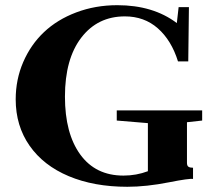

<svg xmlns="http://www.w3.org/2000/svg" viewBox="-20 -696 805 729"><path d="M463.4 13.2Q336.9 13.2 241 -27.1Q145 -67.4 92.3 -142.8Q39.6 -218.3 39.6 -318.8Q39.6 -394 68.1 -460.2Q96.7 -526.4 147 -574Q197.3 -621.6 269.5 -648.9Q341.8 -676.3 425.3 -676.3Q561.5 -676.3 651.4 -608.4L658.2 -668.9H697.3L694.8 -462.9H655.8Q630.9 -543 579.3 -588.4Q527.8 -633.8 454.1 -633.8Q350.6 -633.8 288.6 -553Q226.6 -472.2 226.6 -329.1Q226.6 -189.5 284.7 -109.4Q342.8 -29.3 448.7 -29.3Q497.6 -29.3 541.5 -45.9V-228.5L423.3 -238.3V-276.9H747.6V-238.3L689.9 -231.9V-77.6Q689.9 -66.4 695.8 -62.7Q701.7 -59.1 712.9 -59.1V-16.6Q698.7 -19 622.1 -3.9Q535.6 13.2 463.4 13.2Z"/></svg>

Font: Elstob 8pt
Style: Bold
Weight: 700
Designer: Peter S. Baker
Version: Version 1.015